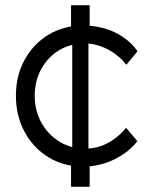

<svg xmlns="http://www.w3.org/2000/svg" viewBox="-20 -720 573 740"><path d="M300.7 -78Q225.7 -78 167.2 -113.7Q108.7 -149.3 75 -211.3Q41.3 -273.3 41.3 -351Q41.3 -428.3 75 -489.7Q108.7 -551 167.2 -586.3Q225.7 -621.6 300.7 -621.6Q368 -621.6 423.2 -595Q478.3 -568.3 510 -522.4L466.8 -470.3Q448.8 -493.9 422.8 -512.8Q396.8 -531.6 366.9 -542.1Q337.1 -552.6 307.4 -552.6Q251.6 -552.6 208 -526.4Q164.5 -500.2 139.3 -454.5Q114.1 -408.7 113.7 -351Q114.1 -292.6 139.9 -246.5Q165.8 -200.5 209.7 -173.8Q253.6 -147.1 308 -147.1Q338.4 -147.1 366.3 -156.2Q394.1 -165.4 419.5 -183.6Q444.8 -201.7 466.2 -227.4L509.3 -175.9Q476 -132.6 419.8 -105.3Q363.7 -78 300.7 -78ZM253.8 0V-100.2L258.5 -128.1V-575.8L253.8 -608V-700H325.5V-607.4L320.9 -581.4V-125.5L325.5 -99.6V0Z"/></svg>

Font: Lexend Medium
Style: Regular
Weight: 500
Designer: Bonnie Shaver-Troup, Thomas Jockin
Foundry: Lexend
Version: Version 1.005